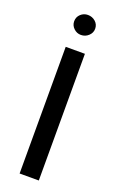

<svg xmlns="http://www.w3.org/2000/svg" viewBox="-129 -669 430 705"><g transform="rotate(20 86.5 -316.5)"><path d="M49 0V-495H124V0ZM86 -555Q70 -555 58 -566.5Q46 -578 46 -594Q46 -611 58 -622Q70 -633 86 -633Q103 -633 115.5 -622Q128 -611 128 -594Q128 -578 115.5 -566.5Q103 -555 86 -555Z"/></g></svg>

Font: Alumni Sans Medium
Style: Regular
Weight: 500
Designer: Robert E. Leuschke
Foundry: Robert E. Leuschke
Version: Version 1.018